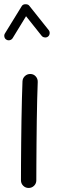

<svg xmlns="http://www.w3.org/2000/svg" viewBox="-25 -866 276 922"><path d="M121.6 -510.7Q136.7 -510.3 146.7 -499Q156.7 -487.8 156.2 -472.2Q154.8 -438.5 153.6 -390.1Q152.3 -341.8 151.6 -286.9Q150.9 -231.9 150.4 -177.7Q149.9 -123.5 149.7 -77.1Q149.4 -30.8 149.4 0Q149.4 15.1 138.7 25.9Q127.9 36.6 112.3 36.6Q97.2 36.6 86.4 25.9Q75.7 15.1 75.7 0Q75.7 -30.8 75.9 -77.4Q76.2 -124 76.7 -178.5Q77.1 -232.9 78.1 -288.1Q79.1 -343.3 80.3 -392.1Q81.5 -440.9 83 -476.1Q84 -491.2 95.2 -501.2Q106.4 -511.2 121.6 -510.7ZM5.4 -675.8Q-2 -680.2 -3.9 -689Q-5.9 -697.8 -1.5 -705.1L79.6 -836.9Q85 -845.7 97.4 -845.7Q109.9 -845.7 115.2 -838.9L209 -721.2Q214.4 -714.4 213.4 -705.1Q212.4 -695.8 205.6 -690.4Q198.7 -685.1 189.5 -686.3Q180.2 -687.5 174.8 -694.3L100.1 -788.1L35.6 -682.6Q30.8 -675.3 22 -673.1Q13.2 -670.9 5.4 -675.8Z"/></svg>

Font: Mikhak-DS2-FD Regular
Style: Regular
Weight: 400
Designer: Amin Abedi
Version: Version 3.4